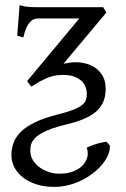

<svg xmlns="http://www.w3.org/2000/svg" viewBox="-20 -482 489 746"><path d="M390.6 -136.7Q390.6 -112.3 383.3 -91.6Q376 -70.8 358.9 -53.7Q341.8 -36.6 313.2 -23.2Q284.7 -9.8 241.7 0.5Q208 8.3 184.3 16.8Q160.6 25.4 144.5 33.9Q128.4 42.5 119.1 51.3Q109.9 60.1 105 69.1Q100.1 78.1 98.9 86.9Q97.7 95.7 97.7 104Q97.7 124 107.9 140.4Q118.2 156.7 134.3 168.5Q150.4 180.2 170.4 186.5Q190.4 192.9 210 192.9Q243.7 192.9 266.8 183.1Q290 173.3 303.2 158.2Q316.4 143.1 319.8 125.5Q323.2 107.9 316.9 91.8Q338.4 82 356 76.7Q373.5 71.3 393.6 68.4L406.7 83Q408.2 98.1 401.6 116Q395 133.8 381.3 151.6Q367.7 169.4 347.9 185.8Q328.1 202.1 304 215.1Q279.8 228 251.7 235.8Q223.6 243.7 193.4 244.1Q153.8 244.6 122.6 234.6Q91.3 224.6 69.3 207.5Q47.4 190.4 35.9 168Q24.4 145.5 24.4 121.1Q24.4 94.7 33.2 71.5Q42 48.3 62.7 28.6Q83.5 8.8 117.7 -7.6Q151.9 -23.9 202.1 -36.6Q239.7 -45.9 262.5 -54.7Q285.2 -63.5 297.4 -72.8Q309.6 -82 313.5 -92.8Q317.4 -103.5 317.4 -116.7Q317.4 -129.4 313 -142.6Q308.6 -155.8 297.9 -166.5Q287.1 -177.2 269 -184.1Q251 -190.9 223.1 -190.9Q188.5 -190.9 158.7 -177.2Q134.3 -166.5 112.8 -152.3L102.5 -145.5Q99.1 -147.9 93.5 -155.5Q87.9 -163.1 85.4 -167L288.1 -410.2H127.9Q120.1 -410.2 112.1 -407.2Q104 -404.3 96.4 -396.2Q88.9 -388.2 82.3 -373.8Q75.7 -359.4 70.8 -336.9L46.9 -342.8L56.2 -461.9Q66.4 -459 75.4 -457.3Q84.5 -455.6 94 -454.8Q103.5 -454.1 114.7 -454.1H380.9L393.1 -433.1L226.6 -234.4Q238.8 -236.8 250.5 -238.5Q262.2 -240.2 273.9 -240.2Q294.4 -240.2 315.4 -234.6Q336.4 -229 353 -216.6Q369.6 -204.1 380.1 -184.6Q390.6 -165 390.6 -136.7Z"/></svg>

Font: Gentium Unicode
Style: Regular
Weight: 400
Version: Version 1.009